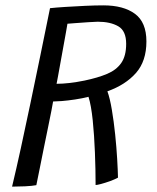

<svg xmlns="http://www.w3.org/2000/svg" viewBox="-20 -682 587 716"><path d="M25 14Q40.5 -50.5 57.8 -129.8Q75 -209 93.5 -297Q112 -385 130.5 -475.2Q149 -565.5 166.5 -651.5Q189 -654 224 -656.2Q259 -658.5 296.8 -660.2Q334.5 -662 365.5 -662Q440.5 -662 483.2 -630.5Q526 -599 526 -527.5Q526 -454 487 -409.8Q448 -365.5 380.5 -341.5Q390 -315.5 397.2 -272.2Q404.5 -229 409.5 -180.5Q414.5 -132 417 -88.8Q419.5 -45.5 420 -19.5Q407 -12.5 389.5 -6.2Q372 0 357 4Q342 8 336.5 8Q336.5 -49 334 -113.2Q331.5 -177.5 325.8 -233.5Q320 -289.5 310 -321Q286.5 -315 259.8 -311Q233 -307 210.8 -305.2Q188.5 -303.5 178 -303.5Q177 -296 171.8 -269.5Q166.5 -243 159 -206Q151.5 -169 143.2 -128.8Q135 -88.5 127.8 -52Q120.5 -15.5 115.5 8.5Q100 11.5 73 12.8Q46 14 25 14ZM191 -369.5Q235.5 -369.5 295 -381.5Q345 -392 379.5 -406.5Q414 -421 432.2 -447.2Q450.5 -473.5 450.5 -518.5Q450.5 -567 421 -584Q391.5 -601 344.5 -601Q333.5 -601 309 -599.2Q284.5 -597.5 261.5 -595.8Q238.5 -594 231.5 -593.5Q230 -584.5 226 -561.5Q222 -538.5 216.5 -509Q211 -479.5 205.8 -450Q200.5 -420.5 196.5 -398.5Q192.5 -376.5 191 -369.5Z"/></svg>

Font: Grandstander Light
Style: Italic
Weight: 300
Italic angle: -15°
Designer: Tyler Finck
Foundry: Etcetera Type Co
Version: Version 1.200; ttfautohint (v1.8.3)